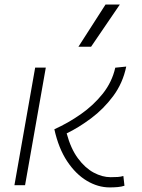

<svg xmlns="http://www.w3.org/2000/svg" viewBox="-20 -815 626 845"><path d="M462.9 9.8Q411.1 9.8 362.3 -19.3Q313.5 -48.3 275.6 -105.2Q237.8 -162.1 219.2 -246.1Q279.8 -273.4 335.7 -312.5Q391.6 -351.6 432.4 -402.8Q473.1 -454.1 487.3 -517.1L535.6 -522Q520.5 -449.2 478.3 -392.3Q436 -335.4 381.1 -294.4Q326.2 -253.4 273.4 -228Q291.5 -160.6 323 -118.2Q354.5 -75.7 392.3 -55.4Q430.2 -35.2 466.8 -35.2Q484.4 -35.2 498.3 -36.1Q512.2 -37.1 522.9 -40.5L527.8 2.4Q514.6 6.8 498 8.3Q481.4 9.8 462.9 9.8ZM43.5 0 134.8 -517.6H181.6L90.3 0ZM325.2 -609.4 444.3 -794.9H507.3L380.9 -609.4Z"/></svg>

Font: Cascadia Mono PL ExtraLight
Style: Italic
Weight: 200
Italic angle: -10°
Monospace: yes
Designer: Aaron Bell
Foundry: Saja Typeworks
Version: Version 2404.023; ttfautohint (v1.8.4)